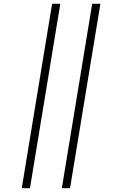

<svg xmlns="http://www.w3.org/2000/svg" viewBox="-20 -843 640 1006"><path d="M304 143 463 -823H506L347 143ZM94 143 253 -823H296L137 143Z"/></svg>

Font: Iosevka SS04 XLt Ex Obl
Style: Regular
Weight: 200
Width: 7
Italic angle: -9°
Monospace: yes
Designer: Belleve Invis
Foundry: Belleve Invis
Version: Version 19.0.0; ttfautohint (v1.8.4)